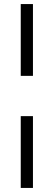

<svg xmlns="http://www.w3.org/2000/svg" viewBox="-20 -763 264 944"><path d="M82 -390V-743H142V-390ZM82 161V-192H142V161Z"/></svg>

Font: Saira Condensed
Style: Regular
Weight: 400
Width: 3
Designer: Hector Gatti with collaboration of the Omnibus-Type team
Foundry: Omnibus-Type
Version: Version 1.101